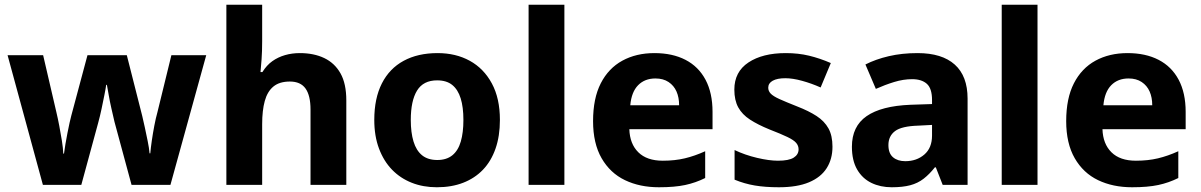

<svg xmlns="http://www.w3.org/2000/svg" viewBox="-20 -780 5068 810"><path d="M463 -266Q457 -292 450 -322.5Q443 -353 438.5 -380Q434 -407 431 -422H428Q426 -407 420.5 -379.5Q415 -352 408.5 -321Q402 -290 394 -261L323 0H161L12 -547H162L218 -306Q224 -281 230 -249.5Q236 -218 241 -187Q246 -156 247 -132H250Q252 -149 256 -172Q260 -195 264.5 -218.5Q269 -242 273.5 -262Q278 -282 281 -293L349 -547H515L580 -291Q585 -271 591 -242.5Q597 -214 603 -185Q609 -156 611 -133H614Q616 -156 620.5 -187Q625 -218 631 -249.5Q637 -281 644 -306L703 -547H850L699 0H535Z M1086 -607Q1086 -563 1083.5 -529.5Q1081 -496 1079 -476H1087Q1105 -505 1129 -522Q1153 -539 1182.5 -547.5Q1212 -556 1245 -556Q1304 -556 1348 -535Q1392 -514 1416.5 -470.5Q1441 -427 1441 -356V0H1290V-318Q1290 -377 1269 -406.5Q1248 -436 1203 -436Q1159 -436 1133.5 -415Q1108 -394 1097 -354Q1086 -314 1086 -256V0H935V-760H1086Z M2089 -274Q2089 -206 2070.5 -153Q2052 -100 2017.5 -64Q1983 -28 1934 -9Q1885 10 1823 10Q1765 10 1717 -9Q1669 -28 1634 -64Q1599 -100 1579 -153Q1559 -206 1559 -274Q1559 -365 1591 -428Q1623 -491 1683 -523.5Q1743 -556 1826 -556Q1903 -556 1962 -523.5Q2021 -491 2055 -428Q2089 -365 2089 -274ZM1713 -274Q1713 -221 1724.5 -183Q1736 -145 1760.5 -125Q1785 -105 1825 -105Q1864 -105 1888.5 -125Q1913 -145 1924 -183Q1935 -221 1935 -274Q1935 -328 1923.5 -365Q1912 -402 1888 -421.5Q1864 -441 1824 -441Q1766 -441 1739.5 -398Q1713 -355 1713 -274Z M2361 0H2210V-760H2361Z M2741 -556Q2817 -556 2872 -527.5Q2927 -499 2956.5 -443.5Q2986 -388 2986 -308V-235H2635Q2637 -173 2673 -137.5Q2709 -102 2776 -102Q2827 -102 2869 -112Q2911 -122 2955 -142V-29Q2915 -9 2870.5 0.5Q2826 10 2760 10Q2679 10 2616.5 -20Q2554 -50 2518 -112.5Q2482 -175 2482 -269Q2482 -365 2514.5 -428.5Q2547 -492 2605.5 -524Q2664 -556 2741 -556ZM2745 -449Q2700 -449 2672 -420.5Q2644 -392 2639 -336H2845Q2845 -369 2834 -394Q2823 -419 2800.5 -434Q2778 -449 2745 -449Z M3492 -161Q3492 -109 3467.5 -70.5Q3443 -32 3393 -11Q3343 10 3266 10Q3208 10 3164 2.5Q3120 -5 3079 -22V-147Q3123 -126 3174 -114Q3225 -102 3262 -102Q3308 -102 3328.5 -115Q3349 -128 3349 -150Q3349 -165 3339 -177Q3329 -189 3302 -202Q3275 -215 3226 -234Q3177 -254 3144 -275.5Q3111 -297 3094.5 -327Q3078 -357 3078 -402Q3078 -477 3137.5 -516.5Q3197 -556 3295 -556Q3348 -556 3393.5 -545Q3439 -534 3485 -514L3442 -411Q3404 -428 3364 -439Q3324 -450 3293 -450Q3259 -450 3240 -439.5Q3221 -429 3221 -410Q3221 -396 3231.5 -385Q3242 -374 3268.5 -362Q3295 -350 3343 -331Q3392 -312 3425 -290.5Q3458 -269 3475 -238.5Q3492 -208 3492 -161Z M3851 -556Q3954 -556 4008 -507.5Q4062 -459 4062 -364V0H3957L3928 -74H3924Q3901 -45 3876.5 -26Q3852 -7 3820 1.5Q3788 10 3742 10Q3694 10 3656 -8.5Q3618 -27 3596 -65Q3574 -103 3574 -161Q3574 -247 3636 -290Q3698 -333 3821 -338L3912 -341V-358Q3912 -407 3890 -426.5Q3868 -446 3828 -446Q3791 -446 3752 -434Q3713 -422 3675 -405L3631 -508Q3674 -530 3729.5 -543Q3785 -556 3851 -556ZM3855 -250Q3784 -248 3756 -227Q3728 -206 3728 -168Q3728 -133 3747.5 -116.5Q3767 -100 3799 -100Q3847 -100 3879.5 -128Q3912 -156 3912 -208V-253Z M4357 0H4206V-760H4357Z M4737 -556Q4813 -556 4868 -527.5Q4923 -499 4952.5 -443.5Q4982 -388 4982 -308V-235H4631Q4633 -173 4669 -137.5Q4705 -102 4772 -102Q4823 -102 4865 -112Q4907 -122 4951 -142V-29Q4911 -9 4866.5 0.5Q4822 10 4756 10Q4675 10 4612.5 -20Q4550 -50 4514 -112.5Q4478 -175 4478 -269Q4478 -365 4510.5 -428.5Q4543 -492 4601.5 -524Q4660 -556 4737 -556ZM4741 -449Q4696 -449 4668 -420.5Q4640 -392 4635 -336H4841Q4841 -369 4830 -394Q4819 -419 4796.5 -434Q4774 -449 4741 -449Z"/></svg>

Font: Noto Sans Lao
Style: Bold
Weight: 700
Designer: Monotype Design Team
Foundry: Monotype Imaging Inc.
Version: Version 2.003